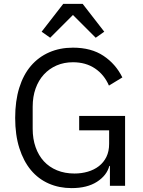

<svg xmlns="http://www.w3.org/2000/svg" viewBox="-20 -955 735 987"><path d="M58 0ZM545 -102H542Q529 -53 478.5 -20.5Q428 12 348 12Q284 12 230.5 -11.5Q177 -35 139 -80.5Q101 -126 79.5 -193.5Q58 -261 58 -349Q58 -436 79 -503.5Q100 -571 139 -616.5Q178 -662 233 -686Q288 -710 355 -710Q449 -710 512 -668Q575 -626 609 -557L540 -515Q516 -571 468.5 -603Q421 -635 355 -635Q309 -635 271 -618.5Q233 -602 205.5 -572Q178 -542 163 -500Q148 -458 148 -406V-293Q148 -241 163 -198.5Q178 -156 205.5 -126Q233 -96 273 -79.5Q313 -63 363 -63Q399 -63 431.5 -72.5Q464 -82 488.5 -101Q513 -120 527 -148.5Q541 -177 541 -216V-285H387V-359H623V0H545ZM405 -935 516 -792 472 -761 355 -878 238 -761 194 -792 305 -935Z"/></svg>

Font: Aneliza
Style: Regular
Weight: 400
Designer: Mike Abbink, Paul van der Laan, Pieter van Rosmalen
Foundry: Bold Monday
Version: Version 3.001;September 8, 2019;FontCreator 11.5.0.2425 64-b